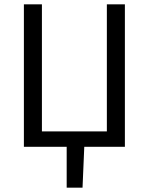

<svg xmlns="http://www.w3.org/2000/svg" viewBox="-20 -676 685 884"><path d="M90 0V-656H173V-71H472V-656H555V0H368L360 188H287V0Z"/></svg>

Font: Processing Sans Pro
Style: Regular
Weight: 400
Designer: Paul D. Hunt
Foundry: Adobe Systems Incorporated
Version: Version 2.020;PS 2.000;hotconv 1.0.86;makeotf.lib2.5.63406